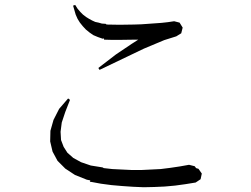

<svg xmlns="http://www.w3.org/2000/svg" viewBox="-20 -787 1040 794"><path d="M444.3 -87.9 484.4 -85.9 524.4 -84H565.4L604.5 -85.9L644.5 -87.9L683.6 -92.8L722.7 -98.6L761.7 -105.5L785.2 -99.6L791 -91.8L800.8 -88.9L814.5 -69.3L809.6 -45.9L789.1 -32.2L747.1 -25.4L704.1 -19.5L661.1 -15.6L618.2 -13.7L574.2 -12.7L530.3 -14.6L486.3 -17.6L441.4 -21.5L397.5 -27.3L360.4 -34.2L353.5 -35.2L351.6 -36.1L353.5 -41L338.9 -43.9L290 -63.5L250 -89.8L217.8 -122.1L197.3 -160.2L187.5 -202.1L188.5 -246.1L201.2 -291L224.6 -336.9L261.7 -379.9L269.5 -374L250 -324.2L235.4 -280.3L230.5 -242.2L232.4 -208L243.2 -179.7L258.8 -155.3L283.2 -133.8L315.4 -116.2L355.5 -102.5L404.3 -94.7L409.2 -91.8ZM709 -636.7 659.2 -621.1 575.2 -585.9 391.6 -498 386.7 -505.9 459 -561.5 524.4 -605.5 551.8 -623H537.1L474.6 -622.1H442.4L410.2 -623V-627.9L404.3 -627L384.8 -633.8L366.2 -641.6L350.6 -652.3L335 -665L322.3 -678.7L310.5 -693.4L300.8 -709L293 -726.6L282.2 -763.7L291 -766.6L300.8 -751L312.5 -737.3L323.2 -726.6L335.9 -716.8L348.6 -709L361.3 -702.1L374 -696.3L387.7 -693.4L401.4 -689.5L417 -688.5L420.9 -685.5L474.6 -684.6L534.2 -685.5L564.5 -686.5L592.8 -688.5L647.5 -692.4L673.8 -695.3L700.2 -699.2L722.7 -693.4L735.4 -672.9L729.5 -649.4Z"/></svg>

Font: Kurinto Seri
Style: Regular
Weight: 400
Designer: Kurinto was developed by Clint Goss from a range of fonts that are compatible with the SIL Open Font License Version 1.1
Foundry: Clinton F. Goss
Version: Version 2.196; July 25, 2020